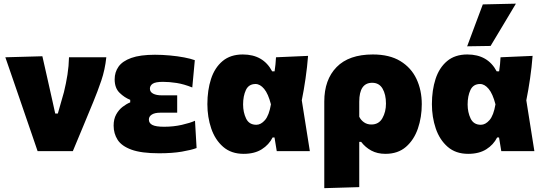

<svg xmlns="http://www.w3.org/2000/svg" viewBox="-20 -806 2903 1024"><path d="M180.5 0Q164.5 -47 148 -95Q131.5 -143 115.5 -189.5L85 -278.5Q66 -333.5 46.8 -389.5Q27.5 -445.5 8.5 -500.5L206 -506Q217.5 -455.5 232 -391Q246.5 -326.5 259.5 -268.5L274.5 -200.5H288.5L321 -314.5Q332.5 -361.5 339.8 -407.8Q347 -454 348 -500.5H547Q540 -434 520.2 -376Q500.5 -318 477.5 -262.5Q450.5 -197 422.8 -130.2Q395 -63.5 368.5 0Z M828.5 11.5Q734 11.5 681.2 -7.8Q628.5 -27 607.2 -60.5Q586 -94 586 -136Q586 -171 599.8 -195.8Q613.5 -220.5 634 -236.2Q654.5 -252 674.5 -260V-273.5Q644 -285.5 617.8 -311Q591.5 -336.5 591.5 -383Q591.5 -421 612.2 -450.5Q633 -480 680.2 -497Q727.5 -514 806.5 -514Q845 -514 886 -510.2Q927 -506.5 962.2 -499.8Q997.5 -493 1019 -485L1005.5 -339.5Q960.5 -357.5 922 -363.5Q883.5 -369.5 849 -369.5Q809.5 -369.5 794.5 -359.5Q779.5 -349.5 779.5 -333Q779.5 -315.5 796.8 -306.5Q814 -297.5 843 -297.5H925V-205H835Q805.5 -205 789.8 -195Q774 -185 774 -168.5Q774 -149 792.8 -139.5Q811.5 -130 855.5 -130Q905.5 -130 950.2 -140.2Q995 -150.5 1020 -162L1028.5 -16.5Q1001 -6 949.8 2.8Q898.5 11.5 828.5 11.5Z M1279.5 14.5Q1213 14.5 1170 -23Q1127 -60.5 1106.5 -121Q1086 -181.5 1086 -250.5Q1086 -325 1105.5 -385Q1125 -445 1167 -480.2Q1209 -515.5 1275 -515.5Q1384 -515.5 1431.5 -425.5H1444.5Q1447.5 -444.5 1449.2 -463Q1451 -481.5 1452 -500.5L1623 -508Q1618.5 -449 1609.5 -387Q1600.5 -325 1589.5 -271Q1600.5 -203 1611 -135.5Q1621.5 -68 1632.5 0H1456Q1453 -18 1450 -36.5Q1447 -55 1444 -73H1434Q1414.5 -34 1376 -9.8Q1337.5 14.5 1279.5 14.5ZM1347 -140.5Q1371.5 -140.5 1393.2 -165.5Q1415 -190.5 1425 -249.5Q1410.5 -306 1388.8 -332Q1367 -358 1343 -358Q1306.5 -358 1291.5 -326Q1276.5 -294 1276.5 -249Q1276.5 -207 1292.5 -173.8Q1308.5 -140.5 1347 -140.5Z M1709.5 197.5V-264.5Q1709.5 -381 1775.2 -448.2Q1841 -515.5 1968.5 -515.5Q2057.5 -515.5 2115.2 -480.2Q2173 -445 2201.2 -385Q2229.5 -325 2229.5 -250.5Q2229.5 -181 2208.8 -120.5Q2188 -60 2145.2 -22.8Q2102.5 14.5 2035.5 14.5Q1992.5 14.5 1960.5 -2.8Q1928.5 -20 1906 -49.5H1896V192ZM1960.5 -142Q2000.5 -142 2019.5 -175.8Q2038.5 -209.5 2038.5 -253.5Q2038.5 -302.5 2020.2 -333.5Q2002 -364.5 1965 -364.5Q1896 -364.5 1896 -263.5V-183.5Q1904.5 -165.5 1921.2 -153.8Q1938 -142 1960.5 -142Z M2477 14.5Q2410.5 14.5 2367.5 -23Q2324.5 -60.5 2304 -121Q2283.5 -181.5 2283.5 -250.5Q2283.5 -325 2303 -385Q2322.5 -445 2364.5 -480.2Q2406.5 -515.5 2472.5 -515.5Q2581.5 -515.5 2629 -425.5H2642Q2645 -444.5 2646.8 -463Q2648.5 -481.5 2649.5 -500.5L2820.5 -508Q2816 -449 2807 -387Q2798 -325 2787 -271Q2798 -203 2808.5 -135.5Q2819 -68 2830 0H2653.5Q2650.5 -18 2647.5 -36.5Q2644.5 -55 2641.5 -73H2631.5Q2612 -34 2573.5 -9.8Q2535 14.5 2477 14.5ZM2544.5 -140.5Q2569 -140.5 2590.8 -165.5Q2612.5 -190.5 2622.5 -249.5Q2608 -306 2586.2 -332Q2564.5 -358 2540.5 -358Q2504 -358 2489 -326Q2474 -294 2474 -249Q2474 -207 2490 -173.8Q2506 -140.5 2544.5 -140.5ZM2471.5 -559Q2492.5 -615 2513.2 -671Q2534 -727 2555 -782.5L2731.5 -786.5Q2696.5 -728 2662.8 -671.5Q2629 -615 2596.5 -561Z"/></svg>

Font: Commissioner ExtraBold
Style: Regular
Weight: 800
Designer: Kostas Bartsokas
Foundry: Kostas Bartsokas
Version: Version 1.000; ttfautohint (v1.8.3)